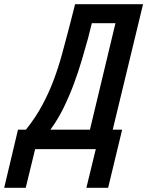

<svg xmlns="http://www.w3.org/2000/svg" viewBox="-94 -713 704 918"><path d="M-74 185 -8 -93H30Q77 -152 109 -212Q141 -272 163.5 -332.5Q186 -393 203 -455.5Q220 -518 237 -583L265 -693H590L445 -93H490L423 185H319L364 0H74L29 185ZM147 -93H336L458 -602H345L327 -530Q314 -483 297.5 -427Q281 -371 259.5 -313Q238 -255 210.5 -198.5Q183 -142 147 -93Z"/></svg>

Font: Ubuntu Sans Mono Medium
Style: Italic
Weight: 500
Italic angle: -13.5°
Monospace: yes
Designer: Dalton Maag Ltd
Foundry: Dalton Maag Ltd
Version: Version 1.006